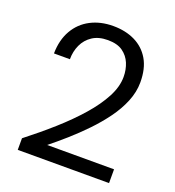

<svg xmlns="http://www.w3.org/2000/svg" viewBox="-130 -814 835 917"><g transform="rotate(20 287.5 -356.0)"><path d="M63 0V-59Q135 -115 199 -172Q263 -229 312.5 -285.5Q362 -342 390.5 -396Q419 -450 419 -500Q419 -537 406 -568.5Q393 -600 365 -620Q337 -640 289 -640Q242 -640 211 -619.5Q180 -599 164.5 -565.5Q149 -532 149 -492H68Q69 -561 97.5 -610.5Q126 -660 176 -686Q226 -712 290 -712Q353 -712 401 -688.5Q449 -665 476 -619Q503 -573 503 -503Q503 -454 483 -405Q463 -356 429 -309.5Q395 -263 353.5 -220Q312 -177 269 -139Q226 -101 187 -70H527V0Z"/></g></svg>

Font: DM Sans 18pt
Style: Regular
Weight: 400
Designer: Colophon Foundry, Jonny Pinhorn
Foundry: Colophon Foundry
Version: Version 4.004;gftools[0.9.30]